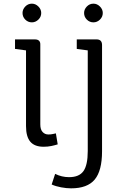

<svg xmlns="http://www.w3.org/2000/svg" viewBox="-20 -787 682 1048"><path d="M218 14Q169 14 145.5 -13.5Q122 -41 122 -99V-512L62 -520V-572H170Q202 -572 200 -541V-108Q200 -80 212.5 -66.5Q225 -53 244 -53Q258 -53 268.5 -55.5Q279 -58 285 -59L295 1Q279 6 260 10Q241 14 218 14ZM154 -665Q133 -665 118 -680Q103 -695 103 -716Q103 -736 118 -751.5Q133 -767 154 -767Q174 -767 189.5 -751.5Q205 -736 205 -716Q205 -695 189.5 -680Q174 -665 154 -665ZM368 241Q343 241 313.5 235.5Q284 230 262 220L281 162Q317 180 357 180Q412 180 435.5 147Q459 114 459 37V-512L399 -520V-572H507Q537 -572 537 -541V39Q537 145 497 193Q457 241 368 241ZM490 -665Q469 -665 454 -680Q439 -695 439 -716Q439 -736 454 -751.5Q469 -767 490 -767Q510 -767 525.5 -751.5Q541 -736 541 -716Q541 -695 525.5 -680Q510 -665 490 -665Z"/></svg>

Font: Fauna One
Style: Regular
Weight: 400
Designer: Eduardo Rodriguez Tunni
Foundry: Eduardo Rodriguez Tunni
Version: Version 2.001; ttfautohint (v1.8.4.7-5d5b);gftools[0.9.23]